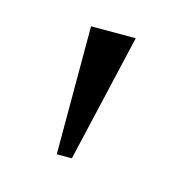

<svg xmlns="http://www.w3.org/2000/svg" viewBox="-49 -124 312 312"><g transform="rotate(15 107.5 32.5)"><path d="M95.2 140.1H69.8V-75.2H145Z"/></g></svg>

Font: Abel
Style: Regular
Weight: 400
Designer: Matthew Desmond
Foundry: Matthew Desmond
Version: Version 1.002